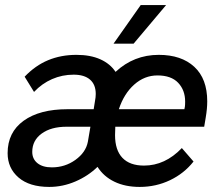

<svg xmlns="http://www.w3.org/2000/svg" viewBox="-20 -726 862 756"><path d="M796 -327Q796 -298 790 -263L784 -227H434L433 -194Q433 -135 462 -104.5Q491 -74 547 -74Q630 -74 696 -143L742 -90Q705 -43 649.5 -16.5Q594 10 530 10Q473 10 430.5 -10.5Q388 -31 364 -69Q327 -33 277 -11.5Q227 10 174 10Q96 10 53 -27Q10 -64 10 -123Q10 -205 73 -250.5Q136 -296 246 -296H349V-297L354 -328Q357 -343 357 -356Q357 -393 334.5 -412.5Q312 -432 270 -432Q225 -432 185 -414.5Q145 -397 114 -364L77 -424Q119 -468 169.5 -489Q220 -510 281 -510Q336 -510 375 -492.5Q414 -475 435 -443Q507 -510 605 -510Q694 -510 745 -463Q796 -416 796 -327ZM709 -326Q709 -371 681.5 -400Q654 -429 600 -429Q549 -429 508.5 -393Q468 -357 448 -296H706L708 -306Q709 -313 709 -326ZM326 -168 336 -227H242Q181 -227 144 -200Q107 -173 107 -128Q107 -100 127.5 -83.5Q148 -67 184 -67Q236 -67 277 -96.5Q318 -126 326 -168ZM534 -706H634L506 -554H427Z"/></svg>

Font: Sarabun Medium
Style: Italic
Weight: 500
Italic angle: -10°
Designer: Suppakit Chalermlarp | Katatrad Co.,Ltd.
Foundry: Cadson Demak Co.,Ltd.
Version: Version 1.000; ttfautohint (v1.6)